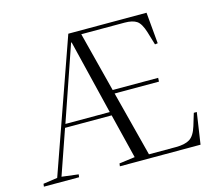

<svg xmlns="http://www.w3.org/2000/svg" viewBox="-103 -861 1123 991"><g transform="rotate(-15 458.0 -365.0)"><path d="M14 0 16 -15 92 -26 340 -730H758L773 -563L758 -561L737 -631Q722 -680 700 -695Q678 -710 635 -710H404L486 -390H729L728 -370H491L581 -21H725Q773 -21 799 -37Q825 -53 840 -102L860 -168H876L851 0H420L422 -15L506 -26L447 -265H198L115 -26L204 -15L202 0ZM205 -284H442L345 -682H342Z"/></g></svg>

Font: Literata 72pt Light
Style: Italic
Weight: 300
Italic angle: -2°
Designer: Latin by Veronika Burian and Jose Scaglione. Greek by Irene Vlachou. Cyrillic by Vera Evstafieva
Foundry: TypeTogether
Version: Version 3.002